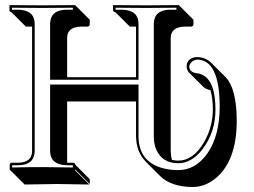

<svg xmlns="http://www.w3.org/2000/svg" viewBox="-20 -666 996 754"><path d="M806.6 -312Q788.1 -315.4 778.8 -324.7L722.2 -380.9Q713.4 -391.1 712.9 -404.8Q712.9 -430.7 738.3 -439.5Q746.1 -441.9 753.9 -441.9Q787.1 -440.9 809.1 -419.9L865.7 -363.3Q909.2 -318.4 909.7 -192.4Q909.7 -31.2 823.2 37.1Q782.7 68.4 736.3 68.4Q651.9 67.9 608.4 24.9L551.8 -31.7Q514.6 -70.3 514.2 -132.8V-267.6H243.7V-26.9H268.1Q271.5 -25.9 273.9 -24.4Q275.9 -21.5 275.9 -19L332.5 37.6V56.6L275.9 0L273.9 2L330.6 58.6Q329.6 58.6 204.6 56.6L76.7 58.6L20 2L18.1 0V-19Q19.5 -25.9 24.9 -26.9H51.8Q105 -28.3 106 -71.8V-561.5H81.5L24.9 -618.2Q21.5 -618.7 19 -620.1Q17.1 -623 17.1 -626V-645L19 -646Q20 -646 145 -645L273.9 -646L275.9 -645L332.5 -588.4V-569.3Q330.6 -562.5 324.7 -561.5H298.3Q244.1 -560.1 243.7 -517.6V-362.8H514.2V-561.5H489.7L433.1 -618.2Q428.7 -618.7 426.3 -620.6Q424.3 -623.5 423.8 -626V-645L425.8 -646Q426.8 -646 551.8 -645L681.2 -646L683.1 -645L739.7 -588.4V-569.3Q737.8 -562.5 731.4 -561.5H705.6Q651.4 -560.1 650.4 -517.6V-73.2Q650.9 -53.2 655.3 -38.1Q667.5 -35.2 680.2 -35.2Q738.8 -35.2 781.2 -107.4Q815.9 -167.5 815.9 -236.8Q815.4 -282.2 806.6 -312ZM523.9 -132.8Q523.9 -30.8 619.6 -5.4Q647.5 2 680.2 2Q748 2 794.4 -63.5Q842.8 -132.8 842.8 -249Q841.8 -431.2 753.9 -432.1Q727.1 -427.2 723.1 -404.8Q724.1 -380.9 755.9 -377.9H756.8Q818.4 -367.2 825.2 -262.7Q826.2 -250 826.2 -236.8Q826.2 -147 775.4 -80.1Q732.9 -25.4 680.2 -24.9Q617.7 -24.9 593.8 -78.1Q584 -101.1 584 -129.9V-574.2Q585.9 -627.4 648.9 -627.9H672.9V-635.7Q583.5 -634.8 551.8 -634.8Q519.5 -634.8 434.1 -635.7V-627.9H459Q522.9 -626.5 523.9 -574.2V-353H176.8V-574.2Q178.7 -627.4 242.2 -627.9H266.1V-635.7Q177.2 -634.8 145 -634.8Q107.9 -634.8 26.9 -635.7V-627.9H51.8Q114.7 -626.5 116.2 -574.2V-71.8Q114.3 -17.6 51.8 -17.1H27.8V-8.3Q115.7 -10.3 147.9 -9.8Q182.1 -9.8 266.1 -8.3V-17.1H242.2Q178.2 -18.6 176.8 -71.8V-334H523.9Z"/></svg>

Font: Linux Biolinum Shadow O
Style: Regular
Weight: 400
Designer: Philipp H. Poll
Foundry: Philipp H. Poll
Version: Version 1.0.4